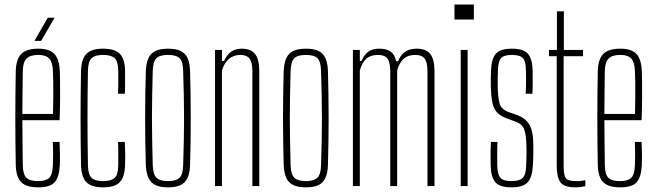

<svg xmlns="http://www.w3.org/2000/svg" viewBox="-20 -820 2892 846"><path d="M149 5.5Q96 5.5 73.5 -17.2Q51 -40 49.5 -92Q48.5 -142.5 48 -194.5Q47.5 -246.5 47.5 -299.2Q47.5 -352 48 -404.2Q48.5 -456.5 49.5 -507Q51 -560 74.2 -582.8Q97.5 -605.5 149 -605.5Q197.5 -605.5 219.2 -582.8Q241 -560 243.5 -508Q244 -490.5 244.5 -459.8Q245 -429 244.8 -386.2Q244.5 -343.5 242.5 -290.5H78.5Q78.5 -245.5 79.2 -197.2Q80 -149 80.5 -90.5Q81.5 -50.5 96.8 -36.2Q112 -22 147 -22Q182 -22 196.8 -36.2Q211.5 -50.5 213 -90.5Q214 -112 214 -137.5Q214 -163 212.5 -194.5H242.5Q244 -164.5 244.2 -139Q244.5 -113.5 243.5 -92Q241 -40 221 -17.2Q201 5.5 149 5.5ZM78.5 -318H213.5Q214.5 -359.5 214.8 -396.5Q215 -433.5 214.5 -462.8Q214 -492 213 -509Q211.5 -546.5 196.8 -562.2Q182 -578 149 -578Q113 -578 97.2 -562.2Q81.5 -546.5 80.5 -509Q80 -454 79.2 -408Q78.5 -362 78.5 -318ZM132 -640 190.5 -742H220.5L161.5 -640Z M500 -407Q501 -427 501.2 -444.8Q501.5 -462.5 501.2 -478.8Q501 -495 501 -509Q500.5 -549.5 485 -563.8Q469.5 -578 434.5 -578Q399 -578 383.8 -563.8Q368.5 -549.5 367.5 -509Q366.5 -448 366 -397.5Q365.5 -347 365.5 -299.8Q365.5 -252.5 366 -202Q366.5 -151.5 367.5 -90.5Q368.5 -50.5 383.8 -36.2Q399 -22 434.5 -22Q469.5 -22 485 -36.2Q500.5 -50.5 501 -90.5Q501 -113 501.2 -138.2Q501.5 -163.5 500 -194.5H530Q531.5 -164.5 531.8 -139Q532 -113.5 531 -92Q529.5 -40 507.8 -17.2Q486 5.5 434.5 5.5Q383 5.5 360.8 -17.2Q338.5 -40 337 -92Q336 -142.5 335.5 -194.8Q335 -247 335 -299.5Q335 -352 335.5 -404.2Q336 -456.5 337 -507Q338.5 -560 360.8 -582.8Q383 -605.5 434.5 -605.5Q486 -605.5 508.2 -582.8Q530.5 -560 531 -507.5Q531 -487 531.2 -462Q531.5 -437 530 -407Z M720.5 5.5Q685.5 5.5 664.5 -4.8Q643.5 -15 633.8 -36.8Q624 -58.5 622.5 -93.5Q621 -144 620.2 -195.8Q619.5 -247.5 619.5 -299.5Q619.5 -351.5 620.2 -403.2Q621 -455 622.5 -505.5Q624 -541.5 633.8 -563.2Q643.5 -585 664.5 -595.2Q685.5 -605.5 720.5 -605.5Q755.5 -605.5 776.2 -595.2Q797 -585 806.8 -563.2Q816.5 -541.5 817.5 -505.5Q819 -455 819.8 -403.2Q820.5 -351.5 820.5 -299.8Q820.5 -248 819.8 -196.2Q819 -144.5 817.5 -93.5Q816.5 -58.5 806.8 -36.8Q797 -15 776.2 -4.8Q755.5 5.5 720.5 5.5ZM720.5 -22Q755.5 -22 770.8 -36.5Q786 -51 787 -90.5Q789 -151.5 790 -202Q791 -252.5 791 -299.8Q791 -347 790 -397.2Q789 -447.5 787 -508.5Q786 -549 771.2 -563.5Q756.5 -578 720.5 -578Q684 -578 669.2 -563.5Q654.5 -549 653 -508.5Q651.5 -447.5 650.5 -397.2Q649.5 -347 649.5 -299.8Q649.5 -252.5 650.5 -202Q651.5 -151.5 653 -90.5Q654.5 -51 669.8 -36.5Q685 -22 720.5 -22Z M927.5 0V-600H958V-551.5H967.5Q978.5 -577.5 997.5 -591.5Q1016.5 -605.5 1044 -605.5Q1084.5 -605.5 1103.2 -583Q1122 -560.5 1122.5 -508V0H1092V-509Q1091.5 -546.5 1079.2 -562.2Q1067 -578 1038.5 -578Q1010 -578 989 -560.5Q968 -543 958 -509.5V0Z M1328 5.5Q1293 5.5 1272 -4.8Q1251 -15 1241.2 -36.8Q1231.5 -58.5 1230 -93.5Q1228.5 -144 1227.8 -195.8Q1227 -247.5 1227 -299.5Q1227 -351.5 1227.8 -403.2Q1228.5 -455 1230 -505.5Q1231.5 -541.5 1241.2 -563.2Q1251 -585 1272 -595.2Q1293 -605.5 1328 -605.5Q1363 -605.5 1383.8 -595.2Q1404.5 -585 1414.2 -563.2Q1424 -541.5 1425 -505.5Q1426.5 -455 1427.2 -403.2Q1428 -351.5 1428 -299.8Q1428 -248 1427.2 -196.2Q1426.5 -144.5 1425 -93.5Q1424 -58.5 1414.2 -36.8Q1404.5 -15 1383.8 -4.8Q1363 5.5 1328 5.5ZM1328 -22Q1363 -22 1378.2 -36.5Q1393.5 -51 1394.5 -90.5Q1396.5 -151.5 1397.5 -202Q1398.5 -252.5 1398.5 -299.8Q1398.5 -347 1397.5 -397.2Q1396.5 -447.5 1394.5 -508.5Q1393.5 -549 1378.8 -563.5Q1364 -578 1328 -578Q1291.5 -578 1276.8 -563.5Q1262 -549 1260.5 -508.5Q1259 -447.5 1258 -397.2Q1257 -347 1257 -299.8Q1257 -252.5 1258 -202Q1259 -151.5 1260.5 -90.5Q1262 -51 1277.2 -36.5Q1292.5 -22 1328 -22Z M1535 0V-600H1565.5V-551.5H1573Q1585.5 -580 1603.5 -592.8Q1621.5 -605.5 1651.5 -605.5Q1683 -605.5 1701 -592.8Q1719 -580 1725.5 -550.5H1734Q1746 -579.5 1765.8 -592.5Q1785.5 -605.5 1815.5 -605.5Q1856.5 -605.5 1875.2 -583Q1894 -560.5 1894.5 -508V0H1863.5V-509Q1863 -546.5 1850.8 -562.2Q1838.5 -578 1810 -578Q1778.5 -578 1759.5 -562Q1740.5 -546 1730 -509.5V0H1699.5V-509Q1699 -546.5 1686.8 -562.2Q1674.5 -578 1646 -578Q1614 -578 1595 -562.2Q1576 -546.5 1565.5 -509.5V0Z M1982.5 -734V-800H2068V-734ZM2010 0V-600H2040.5V0Z M2233.5 5.5Q2182 5.5 2162.5 -17.2Q2143 -40 2142 -92Q2141.5 -113.5 2141.5 -139Q2141.5 -164.5 2143 -194.5H2172Q2170.5 -163.5 2170.8 -138.2Q2171 -113 2171 -90.5Q2172 -50.5 2185.2 -36.2Q2198.5 -22 2233.5 -22Q2269 -22 2283.2 -36.2Q2297.5 -50.5 2298.5 -90.5Q2299 -106 2299.5 -121.5Q2300 -137 2300 -151.5Q2300 -166 2299.5 -179.5Q2298.5 -226 2289.8 -249.8Q2281 -273.5 2252 -284L2215 -297.5Q2185 -308.5 2170 -324.8Q2155 -341 2149.5 -368Q2144 -395 2142.5 -439Q2142 -457.5 2142.5 -473Q2143 -488.5 2143.5 -507Q2145 -560 2164.5 -582.8Q2184 -605.5 2235.5 -605.5Q2287 -605.5 2306.5 -582.8Q2326 -560 2327 -507.5Q2327 -487 2327.2 -462Q2327.5 -437 2326 -407H2296.5Q2297.5 -427 2297.8 -444.8Q2298 -462.5 2297.8 -478.8Q2297.5 -495 2297.5 -509Q2297 -549.5 2284 -563.8Q2271 -578 2235.5 -578Q2200.5 -578 2187.8 -563.8Q2175 -549.5 2174 -509Q2173.5 -489 2173 -473.2Q2172.5 -457.5 2173 -439.5Q2174 -394 2180.5 -366.8Q2187 -339.5 2219 -327L2256 -314Q2295 -300.5 2312.5 -270.8Q2330 -241 2330 -180Q2330 -160 2329.8 -136Q2329.5 -112 2328 -91.5Q2325.5 -40 2305.5 -17.2Q2285.5 5.5 2233.5 5.5Z M2515.5 5.5Q2465 5.5 2449 -17.2Q2433 -40 2433 -92V-572.5H2399V-600H2434V-770H2464.5V-600H2549V-572.5H2463.5V-90.5Q2463.5 -50.5 2472.2 -36.2Q2481 -22 2517.5 -22Q2533 -22 2540.8 -23Q2548.5 -24 2559 -26V0.5Q2549.5 2.5 2538.2 4Q2527 5.5 2515.5 5.5Z M2713.5 5.5Q2660.5 5.5 2638 -17.2Q2615.5 -40 2614 -92Q2613 -142.5 2612.5 -194.5Q2612 -246.5 2612 -299.2Q2612 -352 2612.5 -404.2Q2613 -456.5 2614 -507Q2615.5 -560 2638.8 -582.8Q2662 -605.5 2713.5 -605.5Q2762 -605.5 2783.8 -582.8Q2805.5 -560 2808 -508Q2808.5 -490.5 2809 -459.8Q2809.5 -429 2809.2 -386.2Q2809 -343.5 2807 -290.5H2643Q2643 -245.5 2643.8 -197.2Q2644.5 -149 2645 -90.5Q2646 -50.5 2661.2 -36.2Q2676.5 -22 2711.5 -22Q2746.5 -22 2761.2 -36.2Q2776 -50.5 2777.5 -90.5Q2778.5 -112 2778.5 -137.5Q2778.5 -163 2777 -194.5H2807Q2808.5 -164.5 2808.8 -139Q2809 -113.5 2808 -92Q2805.5 -40 2785.5 -17.2Q2765.5 5.5 2713.5 5.5ZM2643 -318H2778Q2779 -359.5 2779.2 -396.5Q2779.5 -433.5 2779 -462.8Q2778.5 -492 2777.5 -509Q2776 -546.5 2761.2 -562.2Q2746.5 -578 2713.5 -578Q2677.5 -578 2661.8 -562.2Q2646 -546.5 2645 -509Q2644.5 -454 2643.8 -408Q2643 -362 2643 -318Z"/></svg>

Font: Big Shoulders Display Thin ExtraLight
Style: Regular
Weight: 250
Version: Version 2.002